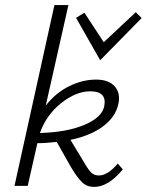

<svg xmlns="http://www.w3.org/2000/svg" viewBox="-20 -731 577 755"><path d="M369 -41Q404 -41 443 -88L463 -65Q406 4 350 4Q322 4 303 -14Q284 -32 259 -74L203 -173Q163 -168 127 -168L89 0H37L194 -711H249L160 -316Q198 -365 251 -391.5Q304 -418 358 -418Q407 -418 430.5 -392Q454 -366 446 -325Q436 -273 387 -235.5Q338 -198 257 -181L311 -92Q327 -64 338.5 -52.5Q350 -41 369 -41ZM537 -660 374 -494 279 -661 312 -681 388 -565 514 -683ZM335 -372Q279 -372 220.5 -325.5Q162 -279 137 -208Q244 -211 313 -240.5Q382 -270 390 -314Q401 -372 335 -372Z"/></svg>

Font: EauTestInfant Semilight
Style: Italic
Weight: 300
Italic angle: -12°
Designer: Christian Thalmann (Catharsis Fonts)
Version: Version 0.001;PS 000.001;hotconv 1.0.88;makeotf.lib2.5.64775